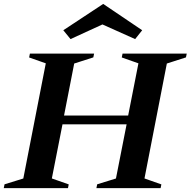

<svg xmlns="http://www.w3.org/2000/svg" viewBox="-78 -979 992 999"><path d="M-58.4 0 -54.4 -20 52.2 -53 41.6 -41.6 162 -658.4 167.4 -647 73.6 -680 77.6 -700H411.6L407.6 -680.4L299.8 -645.8L309.8 -657.2L253.6 -369.6L247.4 -378H597.8L587.2 -369.6L644 -658.4L649.4 -647L555.6 -680L559.6 -700H893.6L889.6 -680.4L781.8 -645.8L791.8 -657.2L672 -41.6L666.6 -53L761.6 -19.6L757.6 0H423.6L427.6 -20L534.2 -53L523.6 -41.6L582.4 -340.4L588.6 -332H238.2L248.8 -340.4L190 -41.6L184.6 -53L279.6 -19.6L275.6 0ZM289 -775.6 251.4 -821.6 459 -958.6 661.8 -821.6 625.2 -775.6 455 -851.8Z"/></svg>

Font: Wittgenstein
Style: Italic
Weight: 400
Italic angle: -11°
Designer: Jörg Drees
Foundry: Jörg Drees
Version: Version 1.500